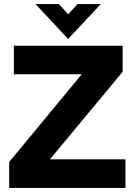

<svg xmlns="http://www.w3.org/2000/svg" viewBox="-20 -921 661 941"><path d="M25 -127 380.5 -557H48V-697H581V-569L224.5 -140H595V0H25ZM154 -901H269L314 -851L360 -901H474L314 -730Z"/></svg>

Font: HK Grotesk Black
Style: Regular
Weight: 900
Designer: Alfredo Marco Pradil
Foundry: Hanken Design Co.
Version: Version 3.001